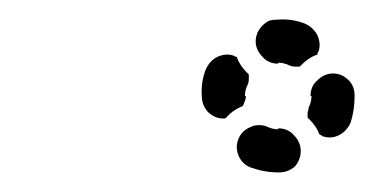

<svg xmlns="http://www.w3.org/2000/svg" viewBox="-20 -553 394 196"><path d="M252 -424Q243 -427 235 -423Q226 -419 223 -410Q220 -402 224 -393Q228 -385 236 -382Q250 -377 264 -377H265Q274 -377 281 -383Q287 -390 287 -399Q287 -408 280 -415Q274 -422 264 -422V-421Q258 -421 252 -424ZM298 -455H297Q297 -465 304 -471Q311 -478 320 -478Q329 -478 336 -471Q342 -465 342 -455Q342 -441 338 -428Q334 -419 326 -415Q318 -411 309 -414Q308 -415 308 -415Q307 -415 306 -416Q306 -416 306 -416Q303 -424 296 -431Q295 -432 294 -433Q294 -435 294 -438Q295 -441 295 -443Q298 -449 298 -455ZM230 -450Q231 -452 231 -455H230Q230 -461 233 -467Q234 -469 234 -472Q234 -475 234 -477Q233 -478 232 -479Q225 -486 222 -494Q222 -494 222 -495Q221 -495 221 -495Q220 -495 219 -496Q211 -499 202 -495Q194 -491 190 -482Q185 -469 186 -455Q186 -446 192 -439Q199 -432 208 -432Q209 -432 209 -432Q210 -432 211 -433Q211 -433 211 -433Q217 -440 226 -444Q227 -444 228 -445Q229 -447 230 -450ZM264 -489V-488Q254 -488 248 -495Q241 -502 241 -511Q241 -515 243 -520Q245 -524 248 -527Q251 -530 255 -532Q259 -533 264 -533Q278 -534 291 -529Q300 -525 304 -517Q308 -508 305 -500Q304 -499 304 -498Q304 -498 304 -497Q303 -497 303 -497Q295 -494 288 -487Q287 -486 286 -485Q284 -485 281 -485Q278 -485 276 -486Q270 -489 264 -489Z"/></svg>

Font: FRB American Cursive Dashed Extrabold
Style: Bold Italic
Weight: 800
Italic angle: -25°
Version: Version 2.0;Modular Font Editor K font №1